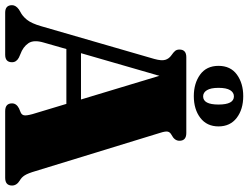

<svg xmlns="http://www.w3.org/2000/svg" viewBox="-130 -831 960 742"><g transform="rotate(90 350.0 -460.0)"><path d="M219.5 -26.5Q219.5 0 190.5 0H28Q-1 0 -1 -26.5Q-1 -41 15.5 -53L25.5 -59Q41 -66.5 55.2 -84Q69.5 -101.5 80.5 -140L207 -577Q214.5 -604.5 210.2 -618.8Q206 -633 192.5 -642.5Q181.5 -650 176 -656.5Q170.5 -663 170.5 -673.5Q170.5 -700 200 -700H493Q523 -700 523 -673.5Q523 -654.5 500.5 -643Q490 -637.5 487.8 -628.8Q485.5 -620 492.5 -598.5L640 -118Q648.5 -88.5 656.5 -75.8Q664.5 -63 676.5 -56.5Q696 -44.5 696 -26.5Q696 0 666 0H408.5Q378.5 0 378.5 -26.5Q378.5 -43.5 398 -53.5L412.5 -59.5Q422.5 -63.5 424.5 -72.5Q426.5 -81.5 420 -105.5L380.5 -236.5H168.5L143.5 -149Q132 -110.5 146 -89.8Q160 -69 189 -58.5L201.5 -53Q219.5 -43.5 219.5 -26.5ZM184.5 -293H363.5L272 -596ZM350.5 -729Q301 -729 267.2 -753.5Q233.5 -778 233.5 -824.5Q233.5 -871 267.2 -895.5Q301 -920 350.5 -920Q401.5 -920 434.5 -894.8Q467.5 -869.5 467.5 -824.5Q467.5 -779.5 434.5 -754.2Q401.5 -729 350.5 -729ZM351.5 -884Q336.5 -884 327.5 -869.5Q318.5 -855 318.5 -824.5Q318.5 -794.5 327.5 -779.8Q336.5 -765 351.5 -765Q383 -765 383 -824.5Q383 -884 351.5 -884Z"/></g></svg>

Font: Fraunces 144pt Soft Black
Style: Regular
Weight: 900
Version: Version 1.000;[b76b70a41]